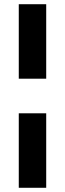

<svg xmlns="http://www.w3.org/2000/svg" viewBox="-20 -700 308 910"><path d="M69 -327V-680H199V-327ZM69 190V-163H199V190Z"/></svg>

Font: Philosopher
Style: Bold
Weight: 700
Designer: Jovanny Lemonad
Foundry: Jovanny Lemonad
Version: Version 2.000